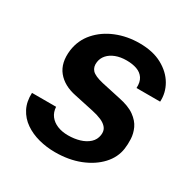

<svg xmlns="http://www.w3.org/2000/svg" viewBox="-167 -882 1023 1042"><g transform="rotate(30 345.0 -361.0)"><path d="M311.5 10Q258.5 10 209.2 -3Q160 -16 121.8 -42.5Q83.5 -69 62.2 -110Q41 -151 43.5 -206.5H194.5Q196.5 -173.5 213.8 -151Q231 -128.5 260.2 -116.5Q289.5 -104.5 327.5 -104.5Q366.5 -104.5 400 -114.5Q433.5 -124.5 455.8 -144.8Q478 -165 482.5 -195.5Q486.5 -223 473 -240.5Q459.5 -258 434 -269Q408.5 -280 375 -287L256.5 -312.5Q177.5 -328 137.2 -377.8Q97 -427.5 107.5 -510.5Q117 -578.5 161 -628.2Q205 -678 271.5 -705Q338 -732 415.5 -732Q499.5 -732 557.2 -700.5Q615 -669 644 -619Q673 -569 669.5 -513H521.5Q523.5 -551 508.5 -573.5Q493.5 -596 465.8 -606Q438 -616 401 -616Q363 -616 333.5 -604.8Q304 -593.5 286.2 -573.5Q268.5 -553.5 265 -527.5Q260.5 -496 278.2 -476.5Q296 -457 350 -444.5L467 -419Q531.5 -406 566.8 -380.5Q602 -355 616.8 -323Q631.5 -291 633 -257.8Q634.5 -224.5 630.5 -196.5Q622.5 -138 579.2 -91.2Q536 -44.5 467 -17.2Q398 10 311.5 10Z"/></g></svg>

Font: Public Sans Thin
Style: Bold Italic
Weight: 700
Italic angle: -8°
Version: Version 2.001